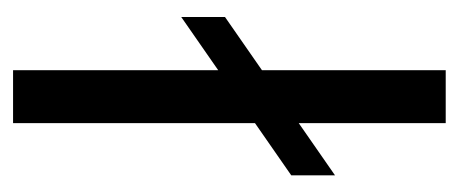

<svg xmlns="http://www.w3.org/2000/svg" viewBox="-224 -478 702 294"><g transform="rotate(90 127.0 -331.0)"><path d="M6 -257.5V-324.5L248.5 -493V-426ZM87.5 0V-662.5H168.5V0Z"/></g></svg>

Font: Anek Latin
Style: Regular
Weight: 400
Designer: Yesha Goshar
Foundry: Ek Type
Version: Version 1.003